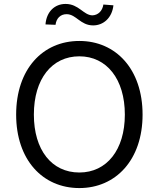

<svg xmlns="http://www.w3.org/2000/svg" viewBox="-20 -945 805 975"><path d="M383 10C568 10 704 -133 704 -363C704 -594 568 -737 383 -737C196 -737 62 -593 62 -363C62 -134 196 10 383 10ZM152 -363C152 -545 244 -659 383 -659C522 -659 614 -543 614 -363C614 -184 522 -69 383 -69C242 -69 152 -184 152 -363ZM211 -821 262 -819C266 -852 287 -873 318 -873C367 -873 388 -816 453 -816C505 -816 549 -854 556 -918L505 -922C500 -889 478 -868 449 -867C404 -868 380 -925 313 -925C258 -925 216 -886 211 -821Z"/></svg>

Font: Wafeq
Style: Regular
Weight: 400
Designer: Rasmus Andersson & Azza Alameddine
Foundry: Google & TypeTogether
Version: Version 3.000;FEAKit 1.0